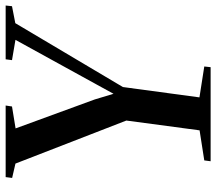

<svg xmlns="http://www.w3.org/2000/svg" viewBox="-64 -720 783 696"><g transform="rotate(-90 328.0 -371.5)"><path d="M92 0 95 -23 204 -40 239.5 -305.5 83.5 -707.5 31.5 -719.5 34.5 -743H294L290.5 -720L211 -707L316 -420L336.5 -352L370 -413L532 -707.5L458.5 -720L461.5 -743H656.5L654 -720L592.5 -708L361 -318L323.5 -40.5L435.5 -23L433 0Z"/></g></svg>

Font: Merriweather 120pt Medium
Style: Italic
Weight: 500
Italic angle: -7.8°
Version: Version 2.101